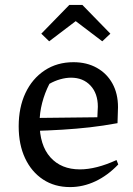

<svg xmlns="http://www.w3.org/2000/svg" viewBox="-20 -752 543 781"><path d="M265 9Q202 9 155 -22Q108 -53 82 -108.5Q56 -164 56 -238Q56 -315 83.5 -373.5Q111 -432 161.5 -465.5Q212 -499 279 -499Q333 -499 374 -476Q415 -453 437.5 -412Q460 -371 460 -316L458 -251Q398 -240 344.5 -234Q291 -228 234 -224.5Q177 -221 109 -219V-272L376 -275L378 -318Q378 -372 348 -404Q318 -436 269 -436Q248 -436 225 -429.5Q202 -423 181 -411Q162 -374 151.5 -333.5Q141 -293 141 -253Q141 -161 185 -112Q229 -63 305 -63Q371 -63 454 -101L461 -83Q418 -38 368 -14.5Q318 9 265 9ZM315 -732 429 -615 396 -584 288 -666 180 -584 148 -615 262 -732Z"/></svg>

Font: Piazzolla Thin Medium
Style: Regular
Weight: 500
Version: Version 2.005